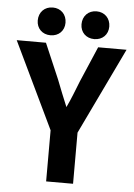

<svg xmlns="http://www.w3.org/2000/svg" viewBox="-61 -866 635 909"><g transform="rotate(5 257.0 -411.5)"><path d="M193 -243V0H321V-243L518 -654H383L311 -486C294 -444 278 -400 258 -359C240 -402 224 -442 207 -486L135 -654H-4ZM295 -756C295 -718 322 -691 361 -691C400 -691 427 -718 427 -756C427 -795 400 -823 361 -823C322 -823 295 -795 295 -756ZM87 -756C87 -718 114 -691 153 -691C192 -691 219 -718 219 -756C219 -795 192 -823 153 -823C114 -823 87 -795 87 -756Z"/></g></svg>

Font: Source Sans Pro SemBd
Style: Regular
Weight: 700
Designer: Paul D. Hunt
Foundry: Adobe Systems Incorporated
Version: Version 2.020;PS 2.0;hotconv 1.0.86;makeotf.lib2.5.63406